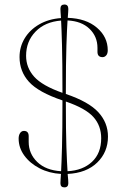

<svg xmlns="http://www.w3.org/2000/svg" viewBox="-20 -774 562 850"><path d="M282.5 37Q282.5 55.5 265 55.5Q247.5 55.5 247.5 37Q247.5 30.5 248.2 21.2Q249 12 250 -4Q197.5 -7 155 -29Q112.5 -51 87.5 -85.5Q62.5 -120 62.5 -160.5Q62.5 -175.5 69 -185Q75.5 -194.5 86 -194.5Q107 -194.5 107 -171V-146Q107 -93.5 145 -56.8Q183 -20 250.5 -16Q252.5 -51.5 254.5 -123.8Q256.5 -196 256.5 -329.5Q150 -365.5 108.2 -411.8Q66.5 -458 66.5 -521.5Q66.5 -566.5 89.2 -604.2Q112 -642 153.5 -666Q195 -690 250 -694Q249 -710 248.2 -719.2Q247.5 -728.5 247.5 -735Q247.5 -754 265 -754Q282.5 -754 282.5 -734.5Q282.5 -728.5 281.8 -719.5Q281 -710.5 280 -695Q361 -692.5 409 -651.5Q457 -610.5 457 -551.5Q457 -536.5 450.2 -528.8Q443.5 -521 434 -521Q411.5 -521 411.5 -544.5V-562Q411.5 -612.5 376.2 -646.5Q341 -680.5 279 -683.5Q276.5 -647.5 274 -572.8Q271.5 -498 271.5 -358Q373 -323.5 415.5 -277Q458 -230.5 458 -169.5Q458 -100.5 410.2 -54.2Q362.5 -8 279.5 -4Q281 12 281.8 21.2Q282.5 30.5 282.5 37ZM95.5 -527Q95.5 -474.5 131.2 -434.5Q167 -394.5 256.5 -363Q256.5 -500.5 254.5 -573.8Q252.5 -647 250.5 -683Q179.5 -677.5 137.5 -634.2Q95.5 -591 95.5 -527ZM428 -162Q428 -217.5 393.5 -256Q359 -294.5 271.5 -324.5Q271.5 -193.5 274 -122.2Q276.5 -51 279 -16Q346.5 -19.5 387.2 -57.5Q428 -95.5 428 -162Z"/></svg>

Font: Fraunces 72pt S000 Thin
Style: Regular
Weight: 100
Version: Version 1.000; ttfautohint (v1.8.3)